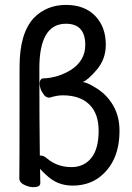

<svg xmlns="http://www.w3.org/2000/svg" viewBox="-20 -752 540 786"><path d="M116.2 14.2Q99.1 14.2 79.1 4.6Q59.1 -4.9 59.1 -22Q60.1 -29.8 60.1 -479Q60.1 -615.2 118.2 -678.2Q170.9 -731.9 250 -731.9Q326.2 -731.9 369.6 -687Q413.1 -642.1 413.1 -568.8Q413.1 -509.8 376 -466.3Q338.9 -422.9 317.9 -416Q335.9 -416 377.9 -388.9Q419.9 -361.8 444.6 -317.9Q469.2 -273.9 469.2 -216.8Q469.2 -85 380.9 -22Q336.9 7.8 276.9 7.8Q214.8 7.8 170.9 -34.2Q153.8 -48.8 144 -61Q144 -28.8 145 -2Q145 14.2 116.2 14.2ZM272.9 -67.9Q323.2 -67.9 353.5 -105Q383.8 -142.1 383.8 -216.8Q383.8 -287.1 345.5 -324.5Q307.1 -361.8 236.8 -361.8Q212.9 -361.8 183.1 -352.1Q167 -352.1 158.2 -366.2Q142.1 -387.2 142.1 -412.1Q144 -431.2 158.2 -431.2Q217.8 -433.1 272 -466.8Q329.1 -504.9 329.1 -567.9Q329.1 -654.8 250 -654.8Q141.1 -654.8 141.1 -472.2Q141.1 -252 143.1 -115.2H147Q159.2 -115.2 172.9 -103Q214.8 -67.9 272.9 -67.9Z"/></svg>

Font: LXGW WenKai Mono GB Screen
Style: Regular
Weight: 400
Monospace: yes
Designer: LXGW / Fontworks Inc.
Foundry: LXGW / Fontworks Inc.
Version: Version 1.510;January 18,2025